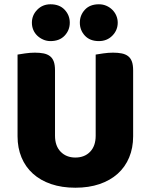

<svg xmlns="http://www.w3.org/2000/svg" viewBox="-20 -861 704 897"><path d="M602 -224Q602 -170 583.5 -125.5Q565 -81 530 -49.5Q495 -18 445 -1Q395 16 332 16Q269 16 219 -1Q169 -18 134 -49.5Q99 -81 80.5 -125.5Q62 -170 62 -224V-606Q73 -608 97 -611.5Q121 -615 143 -615Q166 -615 183.5 -611.5Q201 -608 213 -599Q225 -590 231 -574Q237 -558 237 -532V-227Q237 -179 263.5 -152Q290 -125 332 -125Q375 -125 401 -152Q427 -179 427 -227V-606Q438 -608 462 -611.5Q486 -615 508 -615Q531 -615 548.5 -611.5Q566 -608 578 -599Q590 -590 596 -574Q602 -558 602 -532ZM129 -755Q129 -790 154 -815.5Q179 -841 216 -841Q258 -841 282 -815.5Q306 -790 306 -755Q306 -720 282 -694.5Q258 -669 216 -669Q198 -669 182 -676Q166 -683 154 -694.5Q142 -706 135.5 -721.5Q129 -737 129 -755ZM353 -755Q353 -790 376.5 -815.5Q400 -841 442 -841Q461 -841 477 -834Q493 -827 505 -815Q517 -803 523.5 -787.5Q530 -772 530 -755Q530 -720 505 -694.5Q480 -669 442 -669Q400 -669 376.5 -694.5Q353 -720 353 -755Z"/></svg>

Font: Baloo Chettan
Style: Regular
Weight: 400
Designer: Maithili Shingre and Ek Type
Foundry: Ek Type
Version: Version 1.443;PS 1.000;hotconv 16.6.51;makeotf.lib2.5.65220;